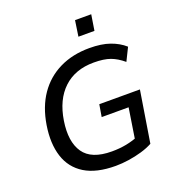

<svg xmlns="http://www.w3.org/2000/svg" viewBox="-159 -1026 1054 1159"><g transform="rotate(-20 367.5 -446.5)"><path d="M386 9Q262 9 187.5 -37Q113 -83 86 -167.5Q59 -252 77 -365Q95 -477 148.5 -554.5Q202 -632 286 -673Q370 -714 478 -714Q555 -714 609 -695Q663 -676 701 -642L660 -559Q620 -593 579 -608Q538 -623 473 -623Q353 -623 278.5 -553Q204 -483 184 -354Q164 -225 213.5 -153Q263 -81 394 -81Q444 -81 487.5 -89.5Q531 -98 575 -116L543 -66L579 -297H406L419 -375H680L627 -45Q596 -28 555 -16Q514 -4 470 2.5Q426 9 386 9ZM440 -801 455 -902H559L543 -801Z"/></g></svg>

Font: Mulish ExtraLight SemiBold
Style: Italic
Weight: 600
Italic angle: -9°
Version: Version 3.603